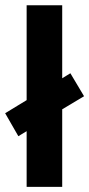

<svg xmlns="http://www.w3.org/2000/svg" viewBox="-20 -726 347 746"><path d="M221.7 -421.9 253.4 -441.4 306.6 -352.1 221.7 -301.3V0H83.5V-216.3L51.3 -196.8L0 -286.1L83.5 -336.9V-705.6H221.7Z"/></svg>

Font: Bpm'online Open Sans
Style: Bold
Weight: 700
Foundry: Ascender Corporation
Version: Version 1.10